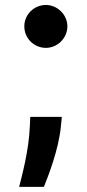

<svg xmlns="http://www.w3.org/2000/svg" viewBox="-20 -562 343 760"><path d="M220.9 -60.4 224.8 -99.4H99.8L98 -59.7C93.8 36.9 66.1 136 55.8 177.6H153.8C170.8 134.6 211.3 33.7 220.9 -60.4ZM76.3 -457.7C76 -410.5 114.7 -372.5 161.6 -372.5C207 -372.5 246.4 -410.5 246.8 -457.7C246.4 -504.3 207 -542.3 161.6 -542.3C114.7 -542.3 76 -504.3 76.3 -457.7Z"/></svg>

Font: Margiela Sans
Style: Bold
Weight: 700
Designer: Stefan Endress, Andreas Faust
Version: Version 1.100;FEAKit 1.0